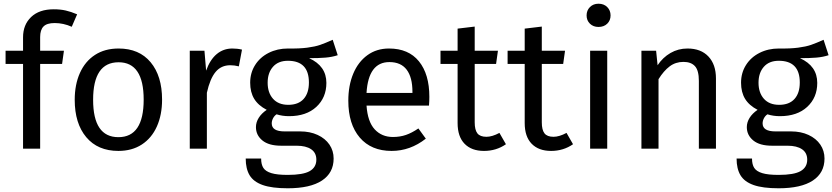

<svg xmlns="http://www.w3.org/2000/svg" viewBox="-20 -800 4478 1033"><path d="M196 -600V-527H324L314 -456H196V0H104V-456H10V-527H104V-599Q104 -667 147.5 -708.5Q191 -750 269 -750Q305 -750 333.5 -743.5Q362 -737 395 -723L366 -656Q321 -676 274 -676Q232 -676 214 -657.5Q196 -639 196 -600Z M852 -264Q852 -182 824 -119.5Q796 -57 743 -22.5Q690 12 617 12Q506 12 444 -62Q382 -136 382 -263Q382 -345 410 -407.5Q438 -470 491 -504.5Q544 -539 618 -539Q729 -539 790.5 -465Q852 -391 852 -264ZM481 -263Q481 -62 617 -62Q753 -62 753 -264Q753 -465 618 -465Q481 -465 481 -263Z M1282 -533 1265 -443Q1241 -449 1219 -449Q1170 -449 1140 -413Q1110 -377 1093 -301V0H1001V-527H1080L1089 -420Q1110 -479 1146 -509Q1182 -539 1230 -539Q1258 -539 1282 -533Z M1797 -503Q1767 -493 1731 -490Q1695 -487 1643 -487Q1736 -445 1736 -354Q1736 -275 1682 -225Q1628 -175 1535 -175Q1499 -175 1468 -185Q1456 -177 1449 -163.5Q1442 -150 1442 -136Q1442 -93 1511 -93H1595Q1648 -93 1689 -74Q1730 -55 1752.5 -22Q1775 11 1775 53Q1775 130 1712 171.5Q1649 213 1528 213Q1443 213 1393.5 195.5Q1344 178 1323 143Q1302 108 1302 53H1385Q1385 85 1397 103.5Q1409 122 1440 131.5Q1471 141 1528 141Q1611 141 1646.5 120.5Q1682 100 1682 59Q1682 22 1654 3Q1626 -16 1576 -16H1493Q1426 -16 1391.5 -44.5Q1357 -73 1357 -116Q1357 -142 1372 -166Q1387 -190 1415 -209Q1369 -233 1347.5 -268.5Q1326 -304 1326 -355Q1326 -408 1352.5 -450Q1379 -492 1425.5 -515.5Q1472 -539 1529 -539Q1591 -538 1633 -543.5Q1675 -549 1702.5 -558.5Q1730 -568 1770 -586ZM1420 -355Q1420 -301 1449 -268.5Q1478 -236 1531 -236Q1585 -236 1613.5 -267.5Q1642 -299 1642 -356Q1642 -473 1529 -473Q1477 -473 1448.5 -440.5Q1420 -408 1420 -355Z M2288 -232H1952Q1958 -145 1996 -104Q2034 -63 2094 -63Q2132 -63 2164 -74Q2196 -85 2231 -109L2271 -54Q2187 12 2087 12Q1977 12 1915.5 -60Q1854 -132 1854 -258Q1854 -340 1880.5 -403.5Q1907 -467 1956.5 -503Q2006 -539 2073 -539Q2178 -539 2234 -470Q2290 -401 2290 -279Q2290 -256 2288 -232ZM2199 -306Q2199 -384 2168 -425Q2137 -466 2075 -466Q1962 -466 1952 -300H2199Z M2702 -24Q2650 12 2584 12Q2517 12 2479.5 -26.5Q2442 -65 2442 -138V-456H2350V-527H2442V-646L2534 -657V-527H2659L2649 -456H2534V-142Q2534 -101 2548.5 -82.5Q2563 -64 2597 -64Q2628 -64 2667 -85Z M3063 -24Q3011 12 2945 12Q2878 12 2840.5 -26.5Q2803 -65 2803 -138V-456H2711V-527H2803V-646L2895 -657V-527H3020L3010 -456H2895V-142Q2895 -101 2909.5 -82.5Q2924 -64 2958 -64Q2989 -64 3028 -85Z M3265 -717Q3265 -690 3247 -672.5Q3229 -655 3200 -655Q3172 -655 3154 -672.5Q3136 -690 3136 -717Q3136 -744 3154 -762Q3172 -780 3200 -780Q3229 -780 3247 -762Q3265 -744 3265 -717ZM3247 0H3155V-527H3247Z M3832 -378V0H3740V-365Q3740 -421 3719 -444Q3698 -467 3657 -467Q3615 -467 3583 -443Q3551 -419 3523 -374V0H3431V-527H3510L3518 -449Q3546 -491 3587.5 -515Q3629 -539 3679 -539Q3751 -539 3791.5 -496Q3832 -453 3832 -378Z M4438 -503Q4408 -493 4372 -490Q4336 -487 4284 -487Q4377 -445 4377 -354Q4377 -275 4323 -225Q4269 -175 4176 -175Q4140 -175 4109 -185Q4097 -177 4090 -163.5Q4083 -150 4083 -136Q4083 -93 4152 -93H4236Q4289 -93 4330 -74Q4371 -55 4393.5 -22Q4416 11 4416 53Q4416 130 4353 171.5Q4290 213 4169 213Q4084 213 4034.5 195.5Q3985 178 3964 143Q3943 108 3943 53H4026Q4026 85 4038 103.5Q4050 122 4081 131.5Q4112 141 4169 141Q4252 141 4287.5 120.5Q4323 100 4323 59Q4323 22 4295 3Q4267 -16 4217 -16H4134Q4067 -16 4032.5 -44.5Q3998 -73 3998 -116Q3998 -142 4013 -166Q4028 -190 4056 -209Q4010 -233 3988.5 -268.5Q3967 -304 3967 -355Q3967 -408 3993.5 -450Q4020 -492 4066.5 -515.5Q4113 -539 4170 -539Q4232 -538 4274 -543.5Q4316 -549 4343.5 -558.5Q4371 -568 4411 -586ZM4061 -355Q4061 -301 4090 -268.5Q4119 -236 4172 -236Q4226 -236 4254.5 -267.5Q4283 -299 4283 -356Q4283 -473 4170 -473Q4118 -473 4089.5 -440.5Q4061 -408 4061 -355Z"/></svg>

Font: Fira Sans
Style: Regular
Weight: 400
Designer: bBox Type GmbH & Carrois Corporate GbR & Edenspiekermann AG
Foundry: bBox Type GmbH & Carrois Corporate GbR & Edenspiekermann AG
Version: Version 4.301